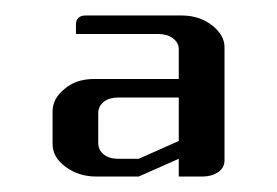

<svg xmlns="http://www.w3.org/2000/svg" viewBox="-20 -374 358 248"><path d="M47.9 -188V-230Q47.9 -246.6 63 -258.8Q77.6 -272 102.1 -272H210.9V-311Q210.9 -318.8 203.1 -324.7Q195.8 -330.1 184.1 -330.1H78.1V-341.8Q78.1 -354 90.8 -354H214.8Q237.3 -354 253.9 -341.3Q270 -328.6 270 -313V-167Q270 -157.7 262.2 -151.9Q253.4 -146 242.2 -146H210.9V-168.9L159.2 -146H104Q81.5 -146 64.5 -158.7Q47.9 -170.9 47.9 -188ZM106.9 -189Q106.9 -180.2 114.3 -174.3Q121.1 -168.9 132.8 -168.9H159.2L210.9 -191.9V-248H132.8Q121.1 -248 114.3 -242.7Q106.9 -236.8 106.9 -228Z"/></svg>

Font: Hhenum
Style: Regular
Weight: 400
Designer: T. Christopher White
Version: Version 1.0